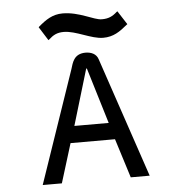

<svg xmlns="http://www.w3.org/2000/svg" viewBox="-54 -817 820 869"><g transform="rotate(-5 356.5 -383.0)"><path d="M262 -766C216 -766 185 -744 152 -716L149 -713L188 -651L192 -654C212 -672 229 -682 260 -682C315 -682 382 -640 436 -640C483 -640 512 -661 546 -689L550 -692L510 -754L506 -751C486 -733 468 -724 437 -724C401 -724 338 -766 262 -766ZM407 -545C399 -570 376 -580 349 -580C296 -579 289 -539 280 -511L105 0H192L247 -178H449L505 0H591ZM347 -508H350L427 -254H271Z"/></g></svg>

Font: Charger Monospace
Style: Regular
Weight: 400
Designer: Jasper
Foundry: Cannot Into Space Fonts
Version: Version 0.980